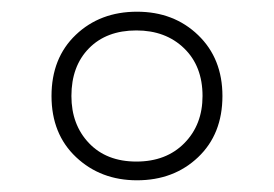

<svg xmlns="http://www.w3.org/2000/svg" viewBox="-20 -744 468 328"><path d="M214 -436Q152 -436 110 -475.5Q68 -515 68 -580Q68 -645 109.5 -684.5Q151 -724 214 -724Q277 -724 318.5 -684Q360 -644 360 -580Q360 -515 318.5 -475.5Q277 -436 214 -436ZM213 -468Q264 -468 295 -499.5Q326 -531 326 -580Q326 -631 294.5 -661.5Q263 -692 213 -692Q162 -692 132 -661.5Q102 -631 102 -580Q102 -531 132 -499.5Q162 -468 213 -468Z"/></svg>

Font: Noto Sans Arabic UI XLt
Style: Regular
Weight: 200
Designer: Monotype Design Team, Nadine Chahine and Nizar Qandah
Foundry: Monotype Imaging Inc.
Version: Version 2.010; ttfautohint (v1.8.4.7-5d5b)